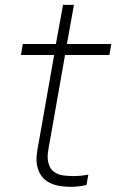

<svg xmlns="http://www.w3.org/2000/svg" viewBox="-20 -738 464 766"><path d="M181 -186.5 174 -148Q170 -125 170 -111.5Q170 -98 174 -85.5Q179 -64.5 196.2 -52Q213.5 -39.5 237.5 -37.5Q249 -36.5 257.8 -36Q266.5 -35.5 272 -35.5Q304.5 -35.5 332.5 -41.5L325 0Q293.5 7.5 259.5 7.5Q254 7.5 245.2 6.8Q236.5 6 225 5Q149 -5 131 -65.5Q127.5 -77.5 126.2 -89.5Q125 -101.5 126 -114Q127 -126.5 129.8 -144.5Q132.5 -162.5 137.5 -186.5L196 -518.5H63.5L71 -562.5H203L231.5 -718.5H275L247 -562.5H424L416.5 -518.5H239.5Z"/></svg>

Font: Russisch Sans ExtraLight
Style: Italic
Weight: 200
Width: 4
Italic angle: -10°
Designer: Michael Sharanda (font) & Cristiano Sobral (main changes)
Foundry: Michael Sharanda
Version: Version 2.00;September 8, 2020;FontCreator 13.0.0.2681 64-bi